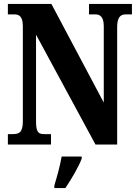

<svg xmlns="http://www.w3.org/2000/svg" viewBox="-20 -734 699 975"><path d="M20 0H239V-53H206C176 -53 163 -60 163 -118V-558L465 0H575V-596C575 -647 592 -661 619 -661H650V-714H432V-661H464C488 -661 507 -649 507 -600V-213L241 -714H20V-661H51C75 -661 96 -654 96 -600V-118C96 -60 76 -53 44 -53H20ZM256 208V221H312C341 178 380 113 395 71V61H293C286 105 268 168 256 208Z"/></svg>

Font: Noto Serif Tamil ExtraCondensed ExtraBold
Style: Regular
Weight: 800
Width: 2
Designer: Indian Type Foundry, Tom Grace, and the Monotype Design Team
Foundry: Monotype Imaging Inc.
Version: Version 2.004